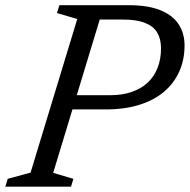

<svg xmlns="http://www.w3.org/2000/svg" viewBox="-38 -702 714 722"><path d="M376 -344Q421 -344 456.5 -356Q492 -368 516.5 -390.5Q541 -413 554.2 -446Q567.5 -479 567.5 -520.5Q567.5 -555.5 553.2 -579.5Q539 -603.5 507.2 -616Q475.5 -628.5 423.5 -628.5H263L285 -682.5H445.5Q519.5 -682.5 566 -663.2Q612.5 -644 634.2 -610Q656 -576 656 -531Q656 -477.5 636.2 -433.2Q616.5 -389 578.8 -357Q541 -325 485.8 -307.8Q430.5 -290.5 359.5 -290.5H164.5L178 -344ZM162 -52 238 -29.5 229 0H-18L-9 -29.5L77 -53L252.5 -630.5L176 -653L185.5 -682.5H353.5Z"/></svg>

Font: Newsreader 14pt
Style: Italic
Weight: 400
Italic angle: -17°
Designer: Hugues Gentile
Foundry: Production Type
Version: Version 1.003